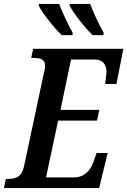

<svg xmlns="http://www.w3.org/2000/svg" viewBox="-39 -964 652 984"><path d="M436 -784H491L492 -797C468 -838 440 -899 423 -944H318V-934C336 -899 397 -820 436 -784ZM277 -784H333V-797C310 -838 281 -899 264 -944H160V-934C177 -899 239 -820 277 -784ZM-19 0H469L513 -180H456L441 -137C426 -93 395 -55 341 -55H197L259 -346H458L470 -401H271L325 -659H447C490 -659 507 -630 507 -595C507 -588 501 -543 500 -534H558L593 -714H131L121 -667H132C167 -667 192 -661 192 -628C192 -620 191 -608 187 -595L84 -111C73 -58 43 -47 2 -47H-9Z"/></svg>

Font: Noto Serif Condensed SemiBold
Style: Italic
Weight: 600
Width: 3
Italic angle: -12°
Designer: Monotype Design Team
Foundry: Monotype Imaging Inc.
Version: Version 2.014